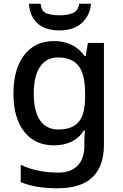

<svg xmlns="http://www.w3.org/2000/svg" viewBox="-20 -769 660 1029"><path d="M269 -549Q376 -549 434 -468H439L451 -539H537V7Q537 122 475.5 181Q414 240 288 240Q229 240 180.5 232Q132 224 91 207V114Q177 156 294 156Q360 156 396 118.5Q432 81 432 13V-5Q432 -18 433 -39Q434 -60 435 -71H431Q404 -29 363 -9.5Q322 10 269 10Q167 10 109.5 -63.5Q52 -137 52 -268Q52 -398 109.5 -473.5Q167 -549 269 -549ZM291 -461Q228 -461 194.5 -411Q161 -361 161 -267Q161 -173 194.5 -124Q228 -75 293 -75Q367 -75 401.5 -115.5Q436 -156 436 -248V-268Q436 -371 401 -416Q366 -461 291 -461ZM468 -749Q462 -685 418 -645.5Q374 -606 299 -606Q221 -606 180 -645Q139 -684 135 -749H198Q202 -708 229 -697.5Q256 -687 301 -687Q339 -687 369 -698.5Q399 -710 404 -749Z"/></svg>

Font: Noto Sans Tamil Medium
Style: Regular
Weight: 500
Designer: Jelle Bosma - Monotype Design Team
Foundry: Monotype Imaging Inc.
Version: Version 2.004; ttfautohint (v1.8.4.7-5d5b)